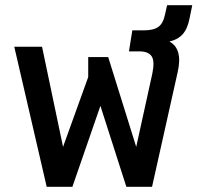

<svg xmlns="http://www.w3.org/2000/svg" viewBox="-20 -720 766 740"><path d="M160 0 35 -540H142L223 -154L320 -423V-500H397L505 -154L567 -436Q577 -484 564.5 -503Q552 -522 517 -522H477L490 -603H534Q572 -603 590.5 -616.5Q609 -630 616 -664L624 -700H721L711 -651Q703 -609 684 -588Q665 -567 633 -560Q685 -532 665 -443L566 0H467L367 -312L259 0Z"/></svg>

Font: Kanit
Style: Regular
Weight: 400
Designer: Katatrad Team
Foundry: CadsonDemak
Version: Version 2.000; ttfautohint (v1.8.3)